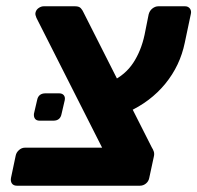

<svg xmlns="http://www.w3.org/2000/svg" viewBox="-20 -591 628 611"><path d="M34 0Q23 0 18 -7Q13 -14 15 -25L30 -96Q32 -106 40.5 -113.5Q49 -121 59 -121H305L96 -534Q94 -539 93 -543Q92 -547 93 -551Q95 -560 103 -565.5Q111 -571 119 -571H219Q232 -571 237.5 -564.5Q243 -558 245 -553L463 -122Q467 -116 469.5 -108.5Q472 -101 469 -90L455 -25Q453 -14 444.5 -7Q436 0 425 0ZM386 -234 335 -332Q379 -353 404 -391Q429 -429 440 -480L453 -545Q456 -557 465 -564Q474 -571 484 -571H569Q579 -571 584.5 -563.5Q590 -556 587 -545L568 -455Q553 -382 506 -324.5Q459 -267 386 -234ZM106 -207Q96 -207 91.5 -213Q87 -219 88 -229L98 -272Q102 -294 125 -294H168Q178 -294 183 -288Q188 -282 186 -272L176 -229Q172 -207 150 -207Z"/></svg>

Font: Rubik SemiBold
Style: Italic
Weight: 600
Italic angle: -12°
Designer: Hubert and Fischer
Foundry: Hubert and Fischer
Version: Version 2.300;gftools[0.9.30]